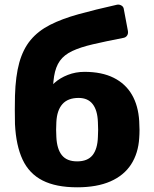

<svg xmlns="http://www.w3.org/2000/svg" viewBox="-20 -788 654 818"><path d="M308.6 10Q218.5 10 161.4 -19.1Q104.3 -48.1 76.3 -107.9Q48.3 -167.7 43.8 -259.2Q43.1 -288.6 43.1 -320Q43.1 -351.4 43.8 -380.1Q46.3 -464.1 62.3 -521.6Q78.4 -579 110.4 -617.5Q142.4 -656 192.9 -681.9Q243.4 -707.7 314.1 -727.3Q384.7 -746.9 478.4 -767.9Q488.2 -769.9 497.5 -764.4Q506.7 -759 507.7 -747.9L524.9 -656.4Q526.9 -644.9 521.6 -636.8Q516.4 -628.8 506.5 -626.8Q429.4 -611.8 375.8 -599.3Q322.2 -586.8 287.9 -570.6Q253.5 -554.4 235.2 -528.9Q217 -503.4 210.4 -462.8Q203.9 -422.3 205.4 -360.4L181 -388.5Q189 -414 212.4 -435.1Q235.9 -456.1 269.2 -469Q302.5 -481.9 339.9 -481.9Q413.7 -481.9 464.3 -456.6Q514.9 -431.3 542.1 -384.4Q569.2 -337.6 573.1 -272Q575.7 -234 573.1 -199.9Q569.2 -135.3 538.7 -87.9Q508.2 -40.6 450.7 -15.3Q393.1 10 308.6 10ZM308.6 -100.5Q353 -100.5 374.2 -126.7Q395.4 -153 397.1 -204.3Q398.1 -216.4 398.1 -235.1Q398.1 -253.9 397.1 -267.6Q395.4 -318 374.9 -344.4Q354.4 -370.8 314.9 -370.8Q269.2 -370.8 245.9 -344.4Q222.5 -318 220.1 -267.6Q219.1 -253.9 219.1 -235.1Q219.1 -216.4 220.1 -204.3Q222.5 -153 243.7 -126.7Q264.9 -100.5 308.6 -100.5Z"/></svg>

Font: Rubik Light
Style: Regular
Weight: 300
Designer: Hubert and Fischer
Foundry: Hubert and Fischer
Version: Version 2.300;gftools[0.9.30]